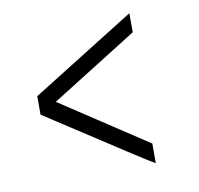

<svg xmlns="http://www.w3.org/2000/svg" viewBox="-63 -624 656 634"><g transform="rotate(-10 265.0 -307.5)"><path d="M410 -495 120 -313 410 -122V-56Q397 -63 323.5 -110.5Q250 -158 166 -213Q82 -268 63 -280V-342L410 -559Z"/></g></svg>

Font: TypoPRO Titillium Text
Style: 250 wt
Weight: 300
Designer: Accademia di Belle Arti di Urbino and others
Foundry: Accademia di Belle Arti di Urbino and others.
Version: Version 25.000